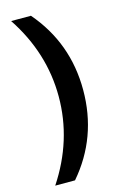

<svg xmlns="http://www.w3.org/2000/svg" viewBox="-136 -803 652 1031"><g transform="rotate(-15 189.5 -287.5)"><path d="M179 -288Q179 -531 37 -745H147Q315 -550 315 -288Q315 -25 147 170H37Q179 -45 179 -288Z"/></g></svg>

Font: Eudoxus Sans
Style: Bold
Weight: 700
Designer: Stijn de Vries
Foundry: tokotype
Version: Version 2.005